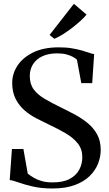

<svg xmlns="http://www.w3.org/2000/svg" viewBox="-20 -1008 590 1038"><path d="M263.5 11Q203 11 157 0.2Q111 -10.5 79.8 -21.8Q48.5 -33 32.5 -34.5L44.5 -202.5H106.5L130 -69.5Q145.5 -57 164 -46.2Q182.5 -35.5 206.8 -28.8Q231 -22 263 -22Q320 -21.5 355.8 -40.2Q391.5 -59 408.2 -90.2Q425 -121.5 425 -158.5Q425 -202 400.2 -233Q375.5 -264 334 -288Q292.5 -312 242.5 -335.5Q211.5 -350 177.2 -367.8Q143 -385.5 113.2 -411Q83.5 -436.5 64.8 -472.8Q46 -509 46 -560Q46 -610.5 75.2 -654.2Q104.5 -698 160 -724.8Q215.5 -751.5 293.5 -752Q334.5 -752.5 366.5 -747.2Q398.5 -742 422.8 -735Q447 -728 463.5 -722.2Q480 -716.5 489 -715.5L478.5 -558.5H419.5L396 -685Q390 -691.5 376 -699.5Q362 -707.5 340.5 -713.5Q319 -719.5 289.5 -719.5Q242.5 -719.5 209.2 -704Q176 -688.5 158.5 -660.8Q141 -633 141 -597Q141 -553 162.8 -524Q184.5 -495 223 -472.8Q261.5 -450.5 310.5 -426.5Q346 -409.5 383.2 -389.5Q420.5 -369.5 452.8 -343.5Q485 -317.5 504.8 -282Q524.5 -246.5 524.5 -197.5Q524.5 -160.5 510.2 -123.8Q496 -87 465 -56.5Q434 -26 384.2 -7.5Q334.5 11 263.5 11ZM273.5 -798.5 248 -819 379.5 -987.5 448 -929Q435 -913 414.5 -894.5Q394 -876 370 -857.5Q346 -839 321.5 -823.5Q297 -808 274.5 -798.5Z"/></svg>

Font: Merriweather 120pt Medium
Style: Regular
Weight: 500
Version: Version 2.100